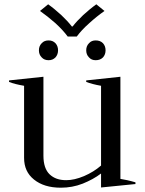

<svg xmlns="http://www.w3.org/2000/svg" viewBox="-20 -863 673 893"><path d="M238 -755C262 -733 281 -712 295 -693C295 -693 337 -693 337 -693C351 -712 370 -733 395 -755C419 -777 443 -796 466 -812C466 -812 428 -843 428 -843C407 -828 387 -811 367 -793C347 -774 331 -757 318 -740C318 -740 314 -740 314 -740C301 -757 285 -774 265 -793C245 -811 225 -828 204 -843C204 -843 166 -812 166 -812C189 -796 213 -777 238 -755ZM174 -596C182 -587 193 -583 206 -583C219 -583 229 -587 238 -596C246 -605 250 -616 250 -629C250 -642 246 -653 238 -662C229 -671 219 -675 206 -675C193 -675 182 -671 174 -662C165 -653 161 -642 161 -629C161 -616 165 -605 174 -596ZM459 -662C450 -671 439 -675 425 -675C412 -675 402 -671 394 -662C385 -653 381 -642 381 -629C381 -616 385 -605 394 -596C402 -587 412 -583 425 -583C439 -583 450 -587 459 -596C467 -605 471 -616 471 -629C471 -642 467 -653 459 -662ZM610 -15C583 -23 559 -28 540 -31C540 -31 540 -506 540 -506C540 -506 381 -489 381 -489C381 -489 381 -482 381 -482C399 -475 422 -469 450 -464C450 -464 450 -93 450 -93C427 -73 401 -57 371 -44C340 -31 313 -25 288 -25C255 -25 230 -34 211 -52C192 -70 182 -99 182 -139C182 -139 182 -506 182 -506C182 -506 22 -489 22 -489C22 -489 22 -482 22 -482C39 -475 63 -469 92 -464C92 -464 92 -129 92 -129C92 -86 107 -53 138 -28C169 -3 210 10 263 10C298 10 332 4 365 -9C397 -22 425 -37 450 -56C450 -56 450 9 450 9C450 9 610 -7 610 -7C610 -7 610 -15 610 -15Z"/></svg>

Font: BUSH 25 TRIRONG
Style: Regular
Weight: 400
Designer: Katatrad Team
Foundry: CadsonDemak